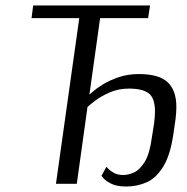

<svg xmlns="http://www.w3.org/2000/svg" viewBox="-20 -670 680 700"><path d="M520 -604H345L306 -325Q306 -325 319 -336.5Q332 -348 355.5 -362.5Q379 -377 412.5 -388.5Q446 -400 486 -400Q560 -400 591.5 -370Q623 -340 623 -280Q623 -260 620 -236L613 -187Q602 -107 576 -64Q550 -21 515 -5.5Q480 10 441 10Q406 10 386 0Q366 -10 358 -19.5Q350 -29 350 -29L368 -62Q368 -62 375 -54.5Q382 -47 395.5 -39.5Q409 -32 430 -32Q448 -32 469 -41.5Q490 -51 508 -80.5Q526 -110 534 -171L542 -221Q545 -245 545 -264Q545 -312 522.5 -329.5Q500 -347 450 -347Q412 -347 380 -333Q348 -319 326.5 -302.5Q305 -286 299 -280L260 0H184L269 -604H95L101 -650H527Z"/></svg>

Font: Arsenal SC
Style: Italic
Weight: 400
Italic angle: -9.10001°
Designer: Andrij Shevchenko
Foundry: Stairsfor
Version: Version 2.001; ttfautohint (v1.8.4.7-5d5b)